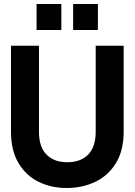

<svg xmlns="http://www.w3.org/2000/svg" viewBox="-20 -929 674 961"><path d="M314 12Q236 12 173 -19Q110 -50 72.5 -113Q35 -176 35 -271V-700H175V-270Q175 -194 212.5 -155.5Q250 -117 317 -117Q384 -117 421.5 -155.5Q459 -194 459 -270V-700H599V-271Q599 -176 560.5 -113Q522 -50 457 -19Q392 12 314 12ZM346 -779V-909H470V-779ZM163 -779V-909H287V-779Z"/></svg>

Font: Host Grotesk Black
Style: Regular
Weight: 900
Designer: Doğukan Karapınar based on Poppins by Indian Type Foundry, Jonny Pinhorn
Foundry: Element Type
Version: Version 1.000; ttfautohint (v1.8.4.7-5d5b);gftools[0.9.33]